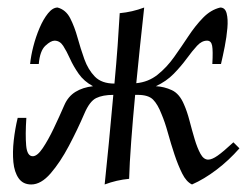

<svg xmlns="http://www.w3.org/2000/svg" viewBox="-20 -475 666 510"><path d="M63 15Q41 15 29.5 -1.5Q18 -18 15.5 -44.5Q13 -71 16.5 -102Q20 -133 27 -162H50Q47 -117 49.5 -88.5Q52 -60 67 -60Q79 -60 93.5 -81.5Q108 -103 123 -134.5Q138 -166 151 -196Q161 -219 180.5 -231Q200 -243 227 -246Q203 -259 189 -279Q175 -299 166 -319Q157 -339 148 -353Q139 -367 125 -367Q115 -367 100.5 -353.5Q86 -340 83 -305H60Q62 -326 68.5 -351.5Q75 -377 85 -400.5Q95 -424 107.5 -439.5Q120 -455 133 -455Q155 -449 166.5 -426.5Q178 -404 186 -375Q194 -346 204 -318Q214 -290 232 -271.5Q250 -253 284 -253Q289 -306 292.5 -354.5Q296 -403 298 -440Q331 -443 363 -455Q363 -455 360 -427Q357 -399 352 -353Q347 -307 342 -254Q374 -257 398.5 -276.5Q423 -296 442.5 -323.5Q462 -351 480.5 -379Q499 -407 519.5 -428Q540 -449 565 -455Q578 -455 582 -439.5Q586 -424 584 -400.5Q582 -377 577 -351.5Q572 -326 567 -305H544Q546 -340 543.5 -353.5Q541 -367 530 -367Q516 -367 503.5 -353.5Q491 -340 476 -319.5Q461 -299 441.5 -279Q422 -259 394 -246Q416 -245 436.5 -235.5Q457 -226 469 -197Q477 -179 483.5 -154Q490 -129 497 -105.5Q504 -82 512.5 -66.5Q521 -51 533 -51Q543 -51 558 -61.5Q573 -72 600 -97L616 -81Q588 -49 555 -24Q522 1 490 15Q475 8 464 -14Q453 -36 443.5 -64.5Q434 -93 426 -122Q418 -151 409 -172Q399 -198 386.5 -210.5Q374 -223 346 -223H339Q333 -160 328.5 -99.5Q324 -39 323 0Q290 3 258 15Q263 -31 269 -94Q275 -157 281 -223Q253 -223 235.5 -214.5Q218 -206 204 -173Q186 -131 163 -87.5Q140 -44 114.5 -14.5Q89 15 63 15Z"/></svg>

Font: Bona Nova
Style: Italic
Weight: 400
Italic angle: -4°
Designer: Mateusz Machalski
Foundry: Capitalics
Version: Version 4.001; ttfautohint (v1.8.3)